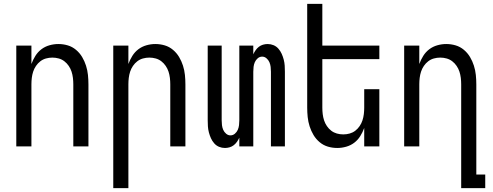

<svg xmlns="http://www.w3.org/2000/svg" viewBox="-20 -755 2540 990"><path d="M64 0V-520H142V-425Q150 -447 162.5 -467Q175 -487 193.5 -501Q212 -515 235 -521.5Q258 -528 281 -528Q306 -528 329.5 -521Q353 -514 372 -498Q391 -482 403.5 -461Q416 -440 423.5 -416.5Q431 -393 433.5 -368.5Q436 -344 436 -320V0H358V-320Q358 -337 356 -353.5Q354 -370 349 -385.5Q344 -401 334.5 -415Q325 -429 312 -439Q299 -449 283 -453.5Q267 -458 250 -458Q233 -458 217 -453.5Q201 -449 188 -439Q175 -429 165.5 -415Q156 -401 151 -385.5Q146 -370 144 -353.5Q142 -337 142 -320V0Z M564 215V-520H642V-425Q650 -447 662.5 -467Q675 -487 693.5 -501Q712 -515 735 -521.5Q758 -528 781 -528Q806 -528 829.5 -521Q853 -514 872 -498Q891 -482 903.5 -461Q916 -440 923.5 -416.5Q931 -393 933.5 -368.5Q936 -344 936 -320V0H858V-320Q858 -337 856 -353.5Q854 -370 849 -385.5Q844 -401 834.5 -415Q825 -429 812 -439Q799 -449 783 -453.5Q767 -458 750 -458Q733 -458 717 -453.5Q701 -449 688 -439Q675 -429 665.5 -415Q656 -401 651 -385.5Q646 -370 644 -353.5Q642 -337 642 -320V215Z M1140 8Q1124 8 1109.5 2Q1095 -4 1084.5 -16Q1074 -28 1067.5 -42.5Q1061 -57 1057 -72.5Q1053 -88 1052 -103.5Q1051 -119 1051 -135V-520H1123V-135Q1123 -122 1124.5 -109.5Q1126 -97 1131 -85.5Q1136 -74 1146 -65.5Q1156 -57 1168 -57Q1181 -57 1191 -65.5Q1201 -74 1206 -85.5Q1211 -97 1212.5 -109.5Q1214 -122 1214 -135V-520H1286V-475Q1291 -486 1298 -496Q1305 -506 1314.5 -513.5Q1324 -521 1336 -524.5Q1348 -528 1360 -528Q1376 -528 1390.5 -522Q1405 -516 1415.5 -504Q1426 -492 1432.5 -477.5Q1439 -463 1443 -447.5Q1447 -432 1448 -416.5Q1449 -401 1449 -385V0H1377V-385Q1377 -398 1375.5 -410.5Q1374 -423 1369 -434.5Q1364 -446 1354 -454.5Q1344 -463 1332 -463Q1319 -463 1309 -454.5Q1299 -446 1294 -434.5Q1289 -423 1287.5 -410.5Q1286 -398 1286 -385V0H1214V-45Q1209 -34 1202 -24Q1195 -14 1185.5 -6.5Q1176 1 1164 4.5Q1152 8 1140 8Z M1719 8Q1694 8 1670.5 1Q1647 -6 1628 -22Q1609 -38 1596.5 -59Q1584 -80 1576.5 -103.5Q1569 -127 1566.5 -151.5Q1564 -176 1564 -200V-735H1642V-520H1936V-450H1642V-200Q1642 -183 1644 -166.5Q1646 -150 1651 -134.5Q1656 -119 1665.5 -105Q1675 -91 1688 -81Q1701 -71 1717 -66.5Q1733 -62 1750 -62Q1767 -62 1783 -66.5Q1799 -71 1812 -81Q1825 -91 1834.5 -105Q1844 -119 1849 -134.5Q1854 -150 1856 -166.5Q1858 -183 1858 -200V-295H1936V0H1858V-95Q1850 -73 1837.5 -53Q1825 -33 1806.5 -19Q1788 -5 1765 1.5Q1742 8 1719 8Z M2358 215V-320Q2358 -337 2356 -353.5Q2354 -370 2349 -385.5Q2344 -401 2334.5 -415Q2325 -429 2312 -439Q2299 -449 2283 -453.5Q2267 -458 2250 -458Q2233 -458 2217 -453.5Q2201 -449 2188 -439Q2175 -429 2165.5 -415Q2156 -401 2151 -385.5Q2146 -370 2144 -353.5Q2142 -337 2142 -320V0H2064V-520H2142V-425Q2150 -447 2162.5 -467Q2175 -487 2193.5 -501Q2212 -515 2235 -521.5Q2258 -528 2281 -528Q2306 -528 2329.5 -521Q2353 -514 2372 -498Q2391 -482 2403.5 -461Q2416 -440 2423.5 -416.5Q2431 -393 2433.5 -368.5Q2436 -344 2436 -320V145H2482V215Z"/></svg>

Font: Iosevka Fixed
Style: Regular
Weight: 400
Monospace: yes
Designer: Belleve Invis
Foundry: Belleve Invis
Version: Version 33.2.4